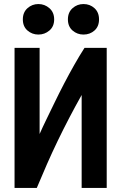

<svg xmlns="http://www.w3.org/2000/svg" viewBox="-20 -930 600 950"><path d="M52 0V-693H176V-267Q190 -299 209.5 -339Q229 -379 251 -424.5Q273 -470 297.5 -517Q322 -564 347.5 -609Q373 -654 398 -693H508V0H384V-460Q352 -403 322.5 -346.5Q293 -290 265.5 -233Q238 -176 212.5 -118Q187 -60 162 0ZM393 -759Q362 -759 339 -779Q316 -799 316 -834Q316 -869 339 -889.5Q362 -910 393 -910Q425 -910 447.5 -889.5Q470 -869 470 -834Q470 -799 447.5 -779Q425 -759 393 -759ZM170 -759Q139 -759 116 -779Q93 -799 93 -834Q93 -869 116 -889.5Q139 -910 170 -910Q201 -910 224.5 -889.5Q248 -869 248 -834Q248 -799 224.5 -779Q201 -759 170 -759Z"/></svg>

Font: Ubuntu Sans Mono
Style: Regular
Weight: 400
Monospace: yes
Designer: Dalton Maag Ltd
Foundry: Dalton Maag Ltd
Version: Version 1.006